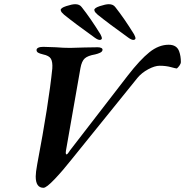

<svg xmlns="http://www.w3.org/2000/svg" viewBox="-20 -878 881 914"><path d="M150 -38Q150 -57 157 -95Q212 -385 229 -552Q231 -583 222.5 -598Q214 -613 185 -619Q168 -623 161 -627.5Q154 -632 154 -640Q154 -647 162.5 -651Q171 -655 186 -655Q202 -655 246 -653Q281 -650 314 -650Q335 -650 383 -652L445 -653Q456 -653 462.5 -649.5Q469 -646 468 -640Q467 -632 456.5 -627Q446 -622 433 -619Q398 -613 383.5 -600Q369 -587 363 -554L294 -161Q293 -157 293 -151Q293 -143 297 -143Q300 -143 305 -150Q310 -157 314 -163L588 -518Q647 -594 691.5 -629.5Q736 -665 783 -665Q822 -665 833 -633Q841 -611 841 -583Q841 -575 834.5 -566Q828 -557 822 -552Q817 -552 793.5 -558.5Q770 -565 740 -565Q717 -565 686 -548.5Q655 -532 635 -508L320 -118Q279 -66 240 -25Q201 16 187 16Q150 16 150 -38ZM465 -695V-697Q465 -701 458 -715Q411 -791 369 -844Q359 -858 338 -858Q323 -858 295.5 -849Q268 -840 269 -830Q270 -824 274 -819Q278 -814 285 -808Q337 -766 432 -698Q446 -688 455 -688Q463 -688 465 -695ZM625 -695V-697Q625 -701 618 -715Q571 -791 529 -844Q519 -858 498 -858Q483 -858 455.5 -849Q428 -840 429 -830Q430 -824 434 -819Q438 -814 445 -808Q497 -766 592 -698Q606 -688 615 -688Q623 -688 625 -695Z"/></svg>

Font: EB Garamond SemiBold
Style: Italic
Weight: 600
Italic angle: -17.2°
Designer: Georg Duffner and Octavio Pardo
Foundry: Georg Duffner
Version: Version 1.000